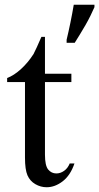

<svg xmlns="http://www.w3.org/2000/svg" viewBox="-20 -780 417 807"><path d="M169 -625V-470H280V-435H169V-130Q169 -84 182.5 -67.5Q196 -51 217 -51Q234 -51 249.5 -62Q265 -73 273 -93H293Q276 -43 243.5 -18Q211 7 176 7Q151 7 128.5 -6Q106 -19 95.5 -43Q85 -67 85 -118V-435H10V-452Q39 -463 68.5 -490Q98 -517 121 -553Q132 -574 154 -625ZM260 -613Q268 -646 276 -685Q284 -724 290 -760H377V-750Q370 -734 360.5 -714.5Q351 -695 339.5 -675Q328 -655 316 -635.5Q304 -616 294 -600H260Z"/></svg>

Font: MM Ethnic
Style: Regular
Weight: 400
Designer: Khon Soe Zaw Thu
Version: Version 1.00 July 18, 2016, initial release